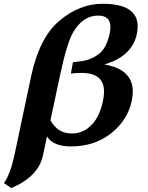

<svg xmlns="http://www.w3.org/2000/svg" viewBox="-100 -759 773 1001"><path d="M274.4 -63Q336.9 -63 381.3 -111.8Q420.4 -154.3 437 -233.9Q442.4 -259.8 442.4 -281.2Q442.4 -378.9 324.7 -378.9Q297.9 -378.9 269.5 -375.5L280.3 -434.6L326.7 -440.4Q373 -446.3 414.1 -476.6Q455.1 -506.8 471.7 -584.5Q475.6 -603 475.6 -618.2Q475.6 -677.7 411.6 -677.7Q331.1 -677.7 279.8 -587.9Q248.5 -533.2 211.9 -361.3L163.1 -131.8Q200.7 -63 274.4 -63ZM-41.5 221.7 -79.6 195.3Q-47.4 153.8 -23.9 45.9L62.5 -362.3Q105.5 -563.5 210.4 -651.4Q315.4 -739.3 434.6 -739.3Q617.7 -739.3 617.7 -621.1Q617.7 -602.5 613.3 -581.1Q588.4 -465.3 443.8 -422.9Q592.3 -397.9 592.3 -281.7Q592.3 -259.3 586.9 -233.4Q565.4 -131.8 479 -63.7Q392.6 4.4 270 4.4Q177.7 4.4 145 -47.4L124 50.8Q100.6 162.1 -41.5 221.7Z"/></svg>

Font: Munson
Style: Bold Italic
Weight: 700
Italic angle: -12°
Designer: Paul James MIller
Foundry: High-Logic / Made with FontCreator
Version: Version 2.10;May 5, 2019;FontCreator 11.5.0.2430 64-bit